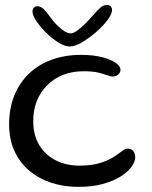

<svg xmlns="http://www.w3.org/2000/svg" viewBox="-20 -720 606 768"><path d="M293.5 27.5Q235.5 27.5 185.2 11Q135 -5.5 97 -37.5Q59 -69.5 37.8 -116Q16.5 -162.5 16.5 -222.5Q16.5 -286.5 37.2 -337.8Q58 -389 96 -425.5Q134 -462 187 -481.2Q240 -500.5 304 -500.5Q352.5 -500.5 387.8 -491.5Q423 -482.5 442.5 -468.8Q462 -455 462 -441.5Q462 -434 457.8 -427.5Q453.5 -421 446.8 -417.5Q440 -414 432 -414Q421.5 -414 408 -419.2Q394.5 -424.5 372.5 -429.8Q350.5 -435 314 -435Q269 -435 232.2 -420.5Q195.5 -406 168.8 -379.2Q142 -352.5 127.5 -316.2Q113 -280 113 -236Q113 -178.5 137.5 -138.8Q162 -99 203.8 -78.2Q245.5 -57.5 297.5 -57.5Q346.5 -57.5 379.5 -67.8Q412.5 -78 433.5 -91.5Q454.5 -105 467.5 -115.2Q480.5 -125.5 489.5 -125.5Q502 -125.5 508.8 -120Q515.5 -114.5 518.2 -106.5Q521 -98.5 521 -91Q521 -73.5 506.2 -53Q491.5 -32.5 462.8 -14.2Q434 4 391.5 15.8Q349 27.5 293.5 27.5ZM259 -534Q239 -534 213.5 -550Q188 -566 164.5 -589.2Q141 -612.5 125.5 -635.8Q110 -659 110 -673.5Q110 -683.5 115.2 -689.2Q120.5 -695 129 -695Q143 -695 154.5 -683.8Q166 -672.5 183 -649Q194.5 -633 208.8 -618.8Q223 -604.5 237.2 -595.5Q251.5 -586.5 263 -586.5Q273.5 -586.5 288.8 -597.5Q304 -608.5 320.8 -625.2Q337.5 -642 352.5 -659Q371.5 -681.5 383 -690.8Q394.5 -700 407.5 -700Q428 -700 428 -679Q428 -664 410 -639.8Q392 -615.5 364.2 -591.5Q336.5 -567.5 308.2 -550.8Q280 -534 259 -534Z"/></svg>

Font: Gluten Light
Style: Regular
Weight: 300
Designer: Tyler Finck
Foundry: Etcetera Type Company
Version: Version 1.300